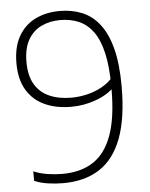

<svg xmlns="http://www.w3.org/2000/svg" viewBox="-54 -793 661 847"><g transform="rotate(-5 277.0 -370.0)"><path d="M242 -749Q296.5 -749 341.2 -730.5Q386 -712 418.2 -670.2Q450.5 -628.5 468 -560.5Q485.5 -492.5 485.5 -394Q485.5 -253 451.8 -164Q418 -75 352.5 -33Q287 9 192 9Q159 9 125.5 4.2Q92 -0.5 64.5 -12.5V-54.5Q92.5 -42.5 126.2 -37.2Q160 -32 192 -32Q273 -32 328.2 -67.8Q383.5 -103.5 411.8 -181.5Q440 -259.5 440 -385V-396Q440 -485.5 426 -545.8Q412 -606 385.8 -641.8Q359.5 -677.5 322.8 -693.2Q286 -709 241 -709Q194.5 -709 157.2 -691.2Q120 -673.5 98.2 -635.5Q76.5 -597.5 76.5 -537.5Q76.5 -477 99.2 -438.5Q122 -400 163.5 -381.8Q205 -363.5 261 -363.5Q293.5 -363.5 329 -371.5Q364.5 -379.5 397 -397.5Q429.5 -415.5 452 -444V-396.5Q419.5 -362 366.2 -342.8Q313 -323.5 256.5 -323.5Q189.5 -323.5 139 -346.8Q88.5 -370 60.2 -417.2Q32 -464.5 32 -536Q32 -607.5 59.2 -655Q86.5 -702.5 134 -725.8Q181.5 -749 242 -749Z"/></g></svg>

Font: Encode Sans SC ExtraLight
Style: Regular
Weight: 250
Designer: Multiple Designers
Foundry: Impallari Type
Version: Version 3.002